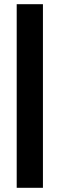

<svg xmlns="http://www.w3.org/2000/svg" viewBox="-20 -895 283 915"><path d="M184.6 0H59.6V-875H184.6Z"/></svg>

Font: Oswald
Style: Stencbab
Weight: 400
Designer: Mathieu Le Lay
Foundry: Mathieu Le Lay
Version: Version 1.000